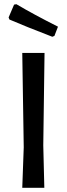

<svg xmlns="http://www.w3.org/2000/svg" viewBox="-20 -894 319 914"><path d="M58 -874Q139 -826 256 -767L239 -723L229 -719Q99 -769 25 -801L21 -811L47 -872ZM192 -642 186 -202 191 0H86L93 -193L86 -642Z"/></svg>

Font: Alegreya Sans SC Medium
Style: Regular
Weight: 500
Designer: Juan Pablo del Peral
Foundry: Huerta Tipografica
Version: Version 2.001;PS 002.001;hotconv 1.0.88;makeotf.lib2.5.64775